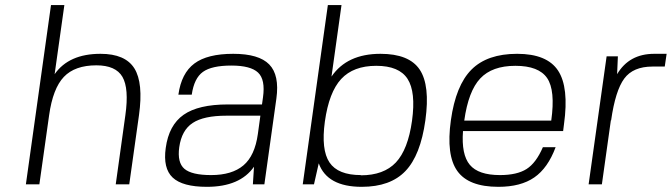

<svg xmlns="http://www.w3.org/2000/svg" viewBox="-20 -720 2624 750"><path d="M82 0H81.1L179.2 -700.2H231.4L193.4 -430.2Q249 -509.8 372.6 -509.8Q469.2 -509.8 504.9 -452.9Q540.5 -396 522.9 -270L484.9 0H432.1L469.7 -270Q484.4 -374.5 458.3 -419.7Q432.1 -464.8 356.4 -464.8Q272.5 -464.8 229.5 -419.7Q186.5 -374.5 171.9 -270L133.8 0Z M972.2 -68.8Q917.5 9.8 788.1 9.8Q692.9 9.8 654.5 -26.4Q616.2 -62.5 627.4 -142.1Q639.6 -231.4 697.3 -271.7Q754.9 -312 869.6 -312H1003.4L1007.3 -339.8Q1017.1 -409.2 988 -436.5Q959 -463.9 883.8 -463.9Q807.1 -463.9 772.7 -439.2Q738.3 -414.6 729 -350.1H676.8Q688.5 -434.1 739.3 -471.9Q790 -509.8 891.1 -509.8Q991.2 -509.8 1031.7 -468.3Q1072.3 -426.8 1059.6 -335L1012.7 0H967.8ZM997.1 -268.1H864.3Q775.9 -268.1 732.7 -239.7Q689.5 -211.4 680.2 -145Q671.9 -85 700.4 -60.5Q729 -36.1 804.7 -36.1Q886.2 -36.1 930.9 -74Q975.6 -111.8 987.3 -196.8Z M1393.1 9.8Q1258.3 9.8 1225.1 -82L1206.5 0H1162.6L1260.7 -700.2H1314L1274.9 -420.9Q1335.4 -509.8 1466.3 -509.8Q1578.1 -509.8 1619.4 -448.2Q1660.6 -386.7 1641.6 -250Q1622.6 -113.3 1563.7 -51.8Q1504.9 9.8 1393.1 9.8ZM1389.6 -36.1V-35.2Q1479 -35.2 1526.4 -85.4Q1573.7 -135.7 1589.4 -248Q1605 -360.8 1572 -411.9Q1539.1 -462.9 1449.7 -462.9Q1360.4 -462.9 1312.7 -411.4Q1265.1 -359.9 1249 -245.1Q1233.9 -134.8 1267.1 -85.4Q1300.3 -36.1 1389.6 -36.1Z M1788.6 -208Q1781.7 -116.2 1815.2 -76.2Q1848.6 -36.1 1933.1 -36.1Q1999.5 -36.1 2036.9 -59.8Q2074.2 -83.5 2100.6 -145H2150.4Q2120.1 -63.5 2067.1 -26.9Q2014.2 9.8 1926.8 9.8Q1810.5 9.8 1766.4 -52Q1722.2 -113.8 1741.2 -250Q1760.3 -386.7 1821.8 -448.2Q1883.3 -509.8 2000 -509.8Q2116.7 -509.8 2159.9 -444.3Q2203.1 -378.9 2183.1 -234.9L2179.7 -208ZM2133.3 -249Q2149.9 -367.2 2117.2 -415Q2084.5 -462.9 1993.2 -462.9Q1902.3 -462.9 1856 -413.6Q1809.6 -364.3 1793.5 -249Z M2367.2 -250H2366.2L2331.1 0H2279.3L2349.6 -500H2393.6L2390.6 -430.2Q2437.5 -509.8 2535.6 -509.8H2584L2576.7 -460H2528.8Q2453.1 -460 2418.5 -413.1Q2383.8 -366.2 2367.2 -250Z"/></svg>

Font: Fivo Sans Light
Style: Regular
Weight: 300
Designer: Alexander Slobzheninov
Foundry: Alexander Slobzheninov
Version: 1.0